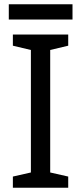

<svg xmlns="http://www.w3.org/2000/svg" viewBox="-20 -875 379 895"><path d="M298 0H40V-52L124 -71V-642L40 -662V-714H298V-662L214 -642V-71L298 -52ZM318 -855V-784H21V-855Z"/></svg>

Font: Noto Sans Khojki
Style: Regular
Weight: 400
Designer: Monotype Design Team
Foundry: Monotype Imaging Inc.
Version: Version 2.003; ttfautohint (v1.8.4.7-5d5b)